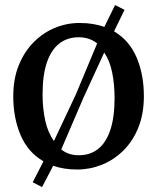

<svg xmlns="http://www.w3.org/2000/svg" viewBox="-20 -660 622 760"><path d="M146.5 80.5 109.5 61.5 152 -21.5Q90.5 -57 61.5 -125.2Q32.5 -193.5 32.5 -278.5Q32.5 -349 54.8 -403Q77 -457 114.5 -494.2Q152 -531.5 199.2 -550.5Q246.5 -569.5 296.5 -569Q324 -569 348 -565Q372 -561 393 -553.5L435.5 -640L473 -621L431.5 -536Q492.5 -499.5 521 -432Q549.5 -364.5 549.5 -279.5Q549.5 -209 527.5 -154.8Q505.5 -100.5 467.8 -63.5Q430 -26.5 383 -7.8Q336 11 285.5 11Q258.5 11 234.8 7.2Q211 3.5 190.5 -4ZM193.5 -102 279.5 -284.5 364.5 -488Q350 -500 331.8 -506.2Q313.5 -512.5 292 -512.5Q246.5 -512.5 214.5 -487.5Q182.5 -462.5 165.5 -412.5Q148.5 -362.5 148.5 -286.5Q148.5 -230 159.2 -182Q170 -134 193.5 -102ZM292 -45.5Q337 -45.5 368.5 -70.5Q400 -95.5 416.8 -145.8Q433.5 -196 433.5 -271.5Q433.5 -326 424 -373Q414.5 -420 392.5 -452L310.5 -273.5L222.5 -68.5Q236.5 -57 253.8 -51.2Q271 -45.5 292 -45.5Z"/></svg>

Font: Merriweather 20pt
Style: Regular
Weight: 400
Version: Version 2.100